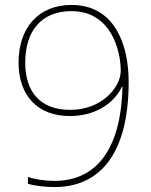

<svg xmlns="http://www.w3.org/2000/svg" viewBox="-20 -744 610 776"><path d="M500 -413C500 -568 441 -724 269 -724C133 -724 55 -629 55 -491C55 -360 130 -275 262 -275C377 -275 447 -337 473 -394H475C469 -124 357 -13 201 -13C159 -13 117 -20 93 -29V-1C120 7 162 12 201 12C372 12 500 -107 500 -413ZM269 -699C431 -699 468 -536 468 -458C468 -390 390 -300 264 -300C142 -300 82 -373 82 -491C82 -620 148 -699 269 -699Z"/></svg>

Font: Noto Sans Ethiopic Thin
Style: Regular
Weight: 100
Designer: Monotype Design Team
Foundry: Monotype Imaging Inc.
Version: Version 2.102